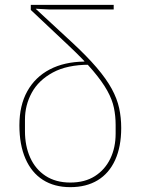

<svg xmlns="http://www.w3.org/2000/svg" viewBox="-20 -760 580 792"><path d="M349 -493Q257 -493 198 -461Q139 -429 111 -377.5Q83 -326 83 -267V-219Q83 -158 104.5 -110Q126 -62 168 -34.5Q210 -7 270 -7Q330 -7 371.5 -33.5Q413 -60 435 -105.5Q457 -151 457 -209V-245Q457 -281 450 -315Q443 -349 422.5 -386Q402 -423 363.5 -468.5Q325 -514 262 -573L107 -719V-740H449V-721H182L128 -724V-723L274 -588Q338 -529 378.5 -481.5Q419 -434 441 -393.5Q463 -353 471.5 -314Q480 -275 480 -232Q480 -155 455 -100Q430 -45 383 -16.5Q336 12 270 12Q204 12 157 -18Q110 -48 85 -105.5Q60 -163 60 -243Q60 -325 92.5 -383.5Q125 -442 185 -473.5Q245 -505 328 -506V-516Z"/></svg>

Font: IBM Plex Sans Thin
Style: Regular
Weight: 250
Designer: Mike Abbink, Paul van der Laan, Pieter van Rosmalen
Foundry: Bold Monday
Version: Version 3.201